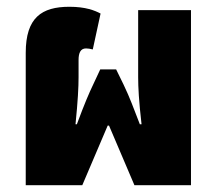

<svg xmlns="http://www.w3.org/2000/svg" viewBox="-20 -547 643 567"><path d="M56 0H223L298 -176H302L377 0H544V-517H388V-319C388 -290 390 -249 398 -180H393C373 -231 365 -255 345 -297L323 -342H276L255 -297C243 -272 230 -242 207 -180H203C210 -249 212 -290 212 -319V-370C212 -391 218 -404 234 -404C239 -404 247 -403 254 -401L277 -507C260 -516 233 -527 185 -527C103 -527 56 -495 56 -391Z"/></svg>

Font: Noto Sans Thai UI Cond Blk
Style: Regular
Weight: 900
Width: 3
Designer: Monotype Design Team
Foundry: Monotype Imaging Inc.
Version: Version 2.000